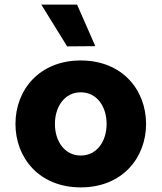

<svg xmlns="http://www.w3.org/2000/svg" viewBox="-20 -802 700 832"><path d="M393 -602 314 -782H159L271 -601ZM330 10C510 10 613 -118 613 -265C613 -412 510 -540 330 -540C150 -540 47 -412 47 -265C47 -118 150 10 330 10ZM330 -128C260 -128 218 -190 218 -265C218 -340 260 -402 330 -402C400 -402 442 -340 442 -265C442 -190 400 -128 330 -128Z"/></svg>

Font: Be Vietnam Pro ExtraBold
Style: Regular
Weight: 800
Designer: Lam Bao, Tony Le, Vietanh Nguyen
Foundry: Yellow Type Foundry
Version: Version 1.002